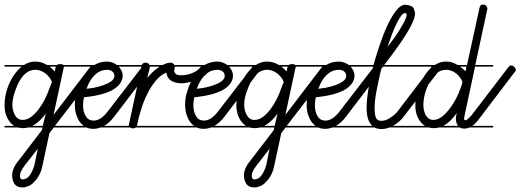

<svg xmlns="http://www.w3.org/2000/svg" viewBox="-20 -571 2274 839"><path d="M309 -14H215L196 11L165 155Q160 179 150 196.5Q140 214 128 225Q125 229 121 232L111 239Q107 241 104 242Q91 248 79 248Q60 248 49 239L43 232Q33 216 33 195Q33 181 39.5 165Q46 149 61 131L163 -2L166 -14H103Q92 -11 81 -11Q69 -11 58 -14H0V-21H42Q32 -27 24 -37Q13 -50 6.5 -68.5Q0 -87 0 -112Q0 -146 10.5 -179.5Q21 -213 39 -240Q55 -264 75 -280H0V-287H85Q108 -302 134 -302Q161 -302 186 -287H228Q234 -291 245 -291Q253 -291 257 -287H309V-280H259Q259 -276 257 -269L214 -69L373 -277Q379 -285 386 -285Q393 -285 399.5 -278.5Q406 -272 406 -266Q406 -260 401 -256L220 -21H309ZM196 -185Q199 -192 201.5 -199Q204 -206 207 -213Q197 -237 176.5 -251.5Q156 -266 135 -266Q107 -266 85.5 -244.5Q64 -223 49 -181Q34 -144 34 -112Q34 -100 37.5 -87.5Q41 -75 46.5 -66Q52 -57 60 -52Q68 -47 78 -47Q98 -47 115 -59.5Q132 -72 147.5 -92Q163 -112 175.5 -136.5Q188 -161 196 -185ZM145 79 88 152Q67 180 67 197Q67 203 69.5 208Q72 213 78 213Q97 213 110 195Q123 177 131 148ZM180 -75Q158 -44 132 -27Q127 -24 121 -21H167ZM219 -259Q221 -268 223 -276L224 -280H197Q208 -271 219 -259Z M531 -14H420Q404 -8 387 -8Q371 -8 358 -14H309V-21H346Q336 -28 328 -39Q318 -54 312.5 -72.5Q307 -91 307 -112Q307 -141 313 -161Q319 -181 323 -193Q344 -245 374 -273Q378 -277 382 -280H309V-287H392Q417 -302 449 -302Q461 -302 473 -297Q483 -293 491 -287H531V-280H499Q505 -273 510 -264Q516 -253 516 -240Q516 -225 507.5 -210.5Q499 -196 480 -183Q461 -170 428.5 -160.5Q396 -151 347 -146Q343 -130 343 -111Q343 -83 354.5 -63.5Q366 -44 389 -44Q420 -44 450 -83L601 -279Q607 -287 614 -287Q620 -287 626.5 -280.5Q633 -274 633 -269Q633 -262 629 -258L478 -60Q458 -34 435 -21H531ZM402 -250Q374 -228 358 -183Q389 -186 412 -192.5Q435 -199 450.5 -206.5Q466 -214 473 -222.5Q480 -231 480 -239Q480 -252 470.5 -259Q461 -266 449 -266Q421 -266 402 -250Z M791 -280H744V-278Q744 -275 742.5 -270.5Q741 -266 741 -263Q741 -256 747 -249Q753 -242 773 -242Q784 -242 796 -244.5Q808 -247 819.5 -251.5Q831 -256 840.5 -262.5Q850 -269 856 -277Q862 -285 869 -285Q876 -285 882.5 -278.5Q889 -272 889 -266Q889 -251 873.5 -240Q858 -229 837.5 -221Q817 -213 798.5 -210Q780 -207 774 -207Q744 -207 726.5 -219.5Q709 -232 707 -254Q681 -243 660 -217.5Q639 -192 623 -159.5Q607 -127 596 -91Q585 -55 579 -24L578 -21H791V-14H573Q569 -10 561 -10Q554 -10 548 -14H531V-21H543Q543 -23 543 -25Q543 -26 543.5 -27.5Q544 -29 544 -30L598 -280H531V-287H600Q604 -297 615 -297Q625 -297 630 -292Q632 -289 633 -287H691Q695 -289 699 -291Q713 -297 727 -297Q733 -297 738 -292Q741 -290 742 -287H791ZM634 -277Q634 -276 634 -275L624 -230Q633 -242 645 -254Q657 -266 671 -275Q674 -278 678 -280H635Q635 -279 634 -277Z M1013 -14H902Q886 -8 869 -8Q853 -8 840 -14H791V-21H828Q818 -28 810 -39Q800 -54 794.5 -72.5Q789 -91 789 -112Q789 -141 795 -161Q801 -181 805 -193Q826 -245 856 -273Q860 -277 864 -280H791V-287H874Q899 -302 931 -302Q943 -302 955 -297Q965 -293 973 -287H1013V-280H981Q987 -273 992 -264Q998 -253 998 -240Q998 -225 989.5 -210.5Q981 -196 962 -183Q943 -170 910.5 -160.5Q878 -151 829 -146Q825 -130 825 -111Q825 -83 836.5 -63.5Q848 -44 871 -44Q902 -44 932 -83L1083 -279Q1089 -287 1096 -287Q1102 -287 1108.5 -280.5Q1115 -274 1115 -269Q1115 -262 1111 -258L960 -60Q940 -34 917 -21H1013ZM884 -250Q856 -228 840 -183Q871 -186 894 -192.5Q917 -199 932.5 -206.5Q948 -214 955 -222.5Q962 -231 962 -239Q962 -252 952.5 -259Q943 -266 931 -266Q903 -266 884 -250Z M1322 -14H1228L1209 11L1178 155Q1173 179 1163 196.5Q1153 214 1141 225Q1138 229 1134 232L1124 239Q1120 241 1117 242Q1104 248 1092 248Q1073 248 1062 239L1056 232Q1046 216 1046 195Q1046 181 1052.5 165Q1059 149 1074 131L1176 -2L1179 -14H1116Q1105 -11 1094 -11Q1082 -11 1071 -14H1013V-21H1055Q1045 -27 1037 -37Q1026 -50 1019.5 -68.5Q1013 -87 1013 -112Q1013 -146 1023.5 -179.5Q1034 -213 1052 -240Q1068 -264 1088 -280H1013V-287H1098Q1121 -302 1147 -302Q1174 -302 1199 -287H1241Q1247 -291 1258 -291Q1266 -291 1270 -287H1322V-280H1272Q1272 -276 1270 -269L1227 -69L1386 -277Q1392 -285 1399 -285Q1406 -285 1412.5 -278.5Q1419 -272 1419 -266Q1419 -260 1414 -256L1233 -21H1322ZM1209 -185Q1212 -192 1214.5 -199Q1217 -206 1220 -213Q1210 -237 1189.5 -251.5Q1169 -266 1148 -266Q1120 -266 1098.5 -244.5Q1077 -223 1062 -181Q1047 -144 1047 -112Q1047 -100 1050.5 -87.5Q1054 -75 1059.5 -66Q1065 -57 1073 -52Q1081 -47 1091 -47Q1111 -47 1128 -59.5Q1145 -72 1160.5 -92Q1176 -112 1188.5 -136.5Q1201 -161 1209 -185ZM1158 79 1101 152Q1080 180 1080 197Q1080 203 1082.5 208Q1085 213 1091 213Q1110 213 1123 195Q1136 177 1144 148ZM1193 -75Q1171 -44 1145 -27Q1140 -24 1134 -21H1180ZM1232 -259Q1234 -268 1236 -276L1237 -280H1210Q1221 -271 1232 -259Z M1544 -14H1433Q1417 -8 1400 -8Q1384 -8 1371 -14H1322V-21H1359Q1349 -28 1341 -39Q1331 -54 1325.5 -72.5Q1320 -91 1320 -112Q1320 -141 1326 -161Q1332 -181 1336 -193Q1357 -245 1387 -273Q1391 -277 1395 -280H1322V-287H1405Q1430 -302 1462 -302Q1474 -302 1486 -297Q1496 -293 1504 -287H1544V-280H1512Q1518 -273 1523 -264Q1529 -253 1529 -240Q1529 -225 1520.5 -210.5Q1512 -196 1493 -183Q1474 -170 1441.5 -160.5Q1409 -151 1360 -146Q1356 -130 1356 -111Q1356 -83 1367.5 -63.5Q1379 -44 1402 -44Q1433 -44 1463 -83L1614 -279Q1620 -287 1627 -287Q1633 -287 1639.5 -280.5Q1646 -274 1646 -269Q1646 -262 1642 -258L1491 -60Q1471 -34 1448 -21H1544ZM1415 -250Q1387 -228 1371 -183Q1402 -186 1425 -192.5Q1448 -199 1463.5 -206.5Q1479 -214 1486 -222.5Q1493 -231 1493 -239Q1493 -252 1483.5 -259Q1474 -266 1462 -266Q1434 -266 1415 -250Z M1797 -280H1654L1646 -270Q1634 -220 1625.5 -175Q1617 -130 1617 -100Q1617 -67 1623.5 -55Q1630 -43 1646 -43Q1665 -43 1683.5 -55Q1702 -67 1715 -81L1865 -278Q1871 -286 1879 -286Q1886 -286 1892 -279Q1898 -272 1898 -266Q1898 -261 1894 -256L1743 -60Q1735 -49 1723.5 -39.5Q1712 -30 1699 -22Q1698 -22 1697 -21H1797V-14H1682L1673 -11Q1660 -7 1648 -7Q1630 -7 1616 -14H1544V-21H1607Q1582 -43 1582 -100Q1582 -133 1589.5 -179Q1597 -225 1609 -274Q1610 -277 1611 -280H1544V-287H1612Q1624 -329 1638 -371Q1654 -419 1672 -458Q1690 -497 1709 -522Q1715 -529 1720 -535L1728 -542Q1737 -548 1745 -550H1751Q1770 -549 1781 -542L1788 -535L1794 -514Q1794 -492 1774 -455Q1757 -422 1724 -375Q1696 -335 1659 -287H1797ZM1673 -366Q1692 -390 1707 -411.5Q1722 -433 1733 -452Q1744 -471 1750.5 -484.5Q1757 -498 1757 -506Q1757 -514 1749 -514Q1741 -513 1732 -500.5Q1723 -488 1713 -468Q1703 -448 1693 -421.5Q1683 -395 1673 -366Z M2110 -535Q2110 -530 2109 -529L2057 -287H2135V-280H2056L2010 -66Q2008 -57 2008 -51Q2008 -46 2014.5 -45.5Q2021 -45 2042 -69L2201 -277Q2207 -285 2214 -285Q2221 -285 2227.5 -278.5Q2234 -272 2234 -266Q2234 -260 2229 -256L2070 -47Q2057 -30 2044 -21H2135V-14H2032Q2021 -9 2010 -9Q1997 -9 1989 -14H1899Q1888 -11 1876 -11Q1864 -11 1853 -14H1797V-21H1837Q1827 -27 1819 -37Q1808 -50 1801.5 -68.5Q1795 -87 1795 -112Q1795 -146 1806 -179.5Q1817 -213 1835 -240Q1850 -264 1870 -280H1797V-287H1880Q1903 -302 1929 -302Q1954 -302 1974 -290Q1977 -289 1980 -287H2020L2021 -288L2075 -535L2077 -542Q2080 -551 2090 -551Q2100 -551 2105 -545Q2106 -544 2107 -542ZM2001 -213Q1997 -224 1989.5 -233.5Q1982 -243 1972.5 -250.5Q1963 -258 1952 -262Q1941 -266 1931 -266Q1902 -266 1880.5 -244.5Q1859 -223 1843 -181Q1830 -144 1830 -112Q1830 -100 1833 -87.5Q1836 -75 1841.5 -66Q1847 -57 1855 -52Q1863 -47 1873 -47Q1895 -47 1915 -64Q1935 -81 1952.5 -106.5Q1970 -132 1983 -161.5Q1996 -191 2001 -213ZM1981 -22Q1972 -35 1972 -51Q1972 -64 1976 -77Q1948 -37 1917 -21H1981ZM2014 -260Q2017 -266 2017 -273Q2017 -277 2018 -280H1990Q2002 -271 2014 -260Z"/></svg>

Font: Gruenewald VA 3. Klasse
Style: Regular
Weight: 400
Designer: Peter Wiegel
Foundry: Peter Wiegel, nach dem Schriftentwurf von Dr. H. Gr¸newald
Version: Version 0.007